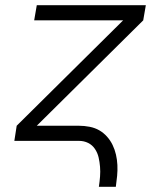

<svg xmlns="http://www.w3.org/2000/svg" viewBox="-20 -540 640 736"><path d="M359 176Q362 156 363.5 137Q365 118 363.5 99.5Q362 81 358 63.5Q354 46 344 31Q334 16 318 8Q302 0 283 0H35L44 -58L452 -462H111L121 -520H539L529 -462L121 -58H282Q303 -58 323.5 -54Q344 -50 360.5 -40.5Q377 -31 390 -16.5Q403 -2 411.5 15.5Q420 33 424.5 52.5Q429 72 430 92.5Q431 113 429 134Q427 155 424 176Z"/></svg>

Font: Iosevka Light Extended Oblique
Style: Regular
Weight: 300
Width: 7
Italic angle: -9°
Monospace: yes
Designer: Belleve Invis
Foundry: Belleve Invis
Version: Version 32.5.0; ttfautohint (v1.8.4)